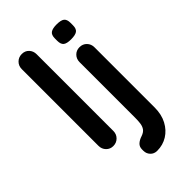

<svg xmlns="http://www.w3.org/2000/svg" viewBox="-281 -819 1094 1094"><g transform="rotate(-45 265.5 -272.0)"><path d="M195 -61Q195 -35 177.5 -17.5Q160 0 134 0Q109 0 92 -17.5Q75 -35 75 -61V-679Q75 -705 92.5 -722.5Q110 -740 136 -740Q162 -740 178.5 -722.5Q195 -705 195 -679ZM456 10Q456 67 434 108.5Q412 150 375 173Q338 196 292 196Q267 196 251.5 179.5Q236 163 236 140V129Q236 107 250.5 94Q265 81 287 74Q311 66 321 51.5Q331 37 333.5 17Q336 -3 336 -25V-474Q336 -500 353 -517.5Q370 -535 396 -535Q422 -535 439 -517.5Q456 -500 456 -474ZM394 -600Q360 -600 346 -611Q332 -622 332 -650V-669Q332 -698 347.5 -708.5Q363 -719 395 -719Q430 -719 444 -708Q458 -697 458 -669V-650Q458 -621 443 -610.5Q428 -600 394 -600Z"/></g></svg>

Font: zvoove
Style: Bold
Weight: 700
Designer: Vernon Adams (Nunito) & Andrew Paglinawan (Quicksand)
Foundry: zvoove
Version: Version 3.006